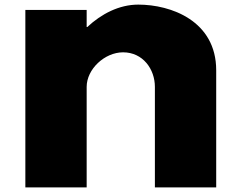

<svg xmlns="http://www.w3.org/2000/svg" viewBox="-20 -813 1033 833"><path d="M90 0H356V-436C356 -513 434 -586 514 -586C600 -586 652 -513 652 -436V0H918V-508C918 -723 721 -793 580 -793C496 -793 419 -752 359 -696H356V-770H90Z"/></svg>

Font: Hussar Dziwak
Style: Regular
Weight: 400
Version: Version 1.022